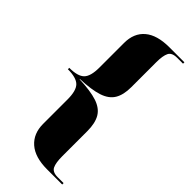

<svg xmlns="http://www.w3.org/2000/svg" viewBox="-278 -809 981 981"><g transform="rotate(45 212.0 -318.5)"><path d="M301 123Q213 123 167.5 83Q122 43 122 -27V-204Q122 -267 98.5 -290.5Q75 -314 14 -314V-324Q75 -324 98.5 -347.5Q122 -371 122 -434V-612Q122 -683 167.5 -721.5Q213 -760 301 -760H410V-750H367Q330 -750 319 -727.5Q308 -705 308 -658V-478Q308 -423 288 -389.5Q268 -356 221 -340.5Q174 -325 93 -322V-320Q174 -317 221 -301.5Q268 -286 288 -252Q308 -218 308 -160V20Q308 68 319 90.5Q330 113 367 113H410V123Z"/></g></svg>

Font: Noto Serif Display SemiCondensed Black
Style: Regular
Weight: 900
Width: 4
Designer: Monotype Design Team
Foundry: Monotype Imaging Inc.
Version: Version 2.009